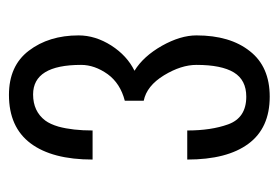

<svg xmlns="http://www.w3.org/2000/svg" viewBox="-114 -778 605 416"><g transform="rotate(-90 188.0 -569.5)"><path d="M50.8 -465.8H113.8Q113.8 -414.1 127 -377.4Q141.1 -337.9 187 -337.9Q223.1 -337.9 239.5 -364.7Q255.9 -391.6 255.9 -445.8Q255.9 -479 233.4 -516.1Q210.4 -553.7 178.2 -560.1V-601.1Q215.8 -610.8 235.8 -638.2Q255.9 -666.5 255.9 -695.8Q255.9 -799.8 191.9 -799.8Q155.3 -799.8 135.3 -773.4Q127.4 -762.7 122.1 -744.6Q113.8 -713.9 113.8 -670.9H50.8Q50.8 -758.3 85.9 -805.2Q121.1 -852.1 190.9 -852.1Q253.9 -852.1 286.6 -809.1Q319.8 -765.6 319.8 -701.2Q319.8 -665 297.9 -630.4Q275.9 -596.2 243.2 -580.1Q274.4 -561 297.4 -520.5Q319.8 -480.5 319.8 -445.8Q319.8 -373 285.6 -330.1Q252 -287.1 187 -287.1Q119.1 -287.1 85 -333.3Q50.8 -379.4 50.8 -465.8Z"/></g></svg>

Font: VL Oswald
Style: Light
Weight: 300
Designer: vernon adams
Foundry: vernon adams
Version: Version ; ttfautohint (v0.92.18-e454-dirty) -l 8 -r 50 -G 20